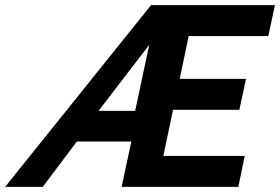

<svg xmlns="http://www.w3.org/2000/svg" viewBox="-100 -730 1094 750"><path d="M490 -710H974L948 -589H637L602 -422H861L835 -301H576L538 -121H856L831 0H375L413 -177H200L67 0H-80ZM428 -297 483 -555 285 -297Z"/></svg>

Font: Raleway-v4020
Style: Bold Italic
Weight: 700
Italic angle: -12°
Designer: Matt McInerney, Pablo Impallari, Rodrigo Fuenzalida
Foundry: Matt McInerney, Pablo Impallari, Rodrigo Fuenzalida
Version: Version 4.020;PS 004.020;hotconv 1.0.88;makeotf.lib2.5.64775